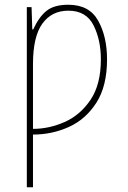

<svg xmlns="http://www.w3.org/2000/svg" viewBox="-20 -557 540 809"><path d="M119 232V10Q199 10 270 -22Q341 -54 386 -124Q431 -194 431 -307Q431 -403 393.5 -470Q356 -537 268 -537Q207 -537 175 -510.5Q143 -484 120 -433H116L113 -527H93V232ZM119 -287Q119 -403 158.5 -457.5Q198 -512 268 -512Q343 -512 374 -450.5Q405 -389 405 -307Q405 -201 361.5 -136.5Q318 -72 252.5 -43Q187 -14 119 -14Z"/></svg>

Font: Noto Sans Mono UI Condensed Thin
Style: Regular
Weight: 250
Width: 3
Designer: Monotype Design team
Foundry: Monotype Imaging Inc.
Version: 1.000